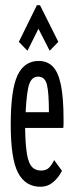

<svg xmlns="http://www.w3.org/2000/svg" viewBox="-20 -704 290 734"><path d="M135 10Q77 10 49 -43.5Q21 -97 21 -227Q21 -361 47 -416Q73 -471 128 -471Q160 -471 181 -450.5Q202 -430 212.5 -381Q223 -332 223 -246Q223 -236 223 -229.5Q223 -223 222 -215H76Q77 -151 83 -115.5Q89 -80 102 -66Q115 -52 137 -52Q157 -52 168 -63.5Q179 -75 187 -92L217 -51Q203 -24 182.5 -7Q162 10 135 10ZM78 -275H167Q167 -349 159.5 -380Q152 -411 126 -411Q102 -411 92 -383Q82 -355 78 -275ZM85 -510 52 -544 121 -684H133L203 -544L170 -510L127 -594Z"/></svg>

Font: Inconsolata UltraCondensed Medium
Style: Regular
Weight: 500
Width: 1
Monospace: yes
Designer: Raph Levien, Cyreal, Brenton Simpson
Foundry: Raph Levien, Cyreal, Google
Version: Version 3.001; ttfautohint (v1.8.2.53-6de2)